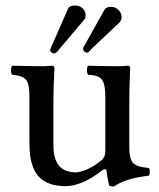

<svg xmlns="http://www.w3.org/2000/svg" viewBox="-20 -673 582 704"><path d="M454.1 -130.9Q454.1 -91.3 467.5 -75.9Q481 -60.5 525.9 -57.1Q529.3 -52.7 529.3 -43Q529.3 -33.2 525.9 -28.8Q440.9 -19.5 399.9 9.8Q388.2 12.7 379.9 6.8Q373 -23.9 370.1 -48.8Q369.1 -52.7 364 -52.5Q358.9 -52.2 355 -48.8Q283.2 8.3 220.2 9.8Q209 9.8 204.1 8.8Q176.3 7.3 155.3 -2.2Q134.3 -11.7 121.6 -25.9Q108.9 -40 101.1 -60.5Q93.3 -81.1 90.6 -102.3Q87.9 -123.5 87.9 -149.9V-306.2V-319.8Q87.9 -366.7 75 -381.3Q62 -396 24.9 -398.9Q20.5 -403.3 20.5 -415.5Q20.5 -427.7 24.9 -432.1Q105 -430.2 145 -430.2Q148.9 -430.7 157.5 -431.2Q166 -431.6 168.9 -432.1Q171.4 -432.1 173.8 -431.6L175.8 -431.2Q176.3 -430.7 177.7 -428.7Q179.2 -426.8 179.2 -425.8L179.7 -424.3Q179.7 -422.9 179.7 -421.6Q179.7 -420.4 179.7 -418Q179.7 -415.5 179.2 -413.1Q175.8 -348.1 175.8 -300.8V-140.1Q175.8 -91.8 195.6 -66.4Q215.3 -41 261.2 -41Q304.2 -46.4 353 -85.9Q361.3 -94.7 363.8 -102.3Q366.2 -109.9 366.2 -124V-315.9Q366.2 -350.6 360.4 -367.7Q354.5 -384.8 342 -391.1Q329.6 -397.5 303.2 -398.9Q298.8 -403.3 298.8 -415.5Q298.8 -427.7 303.2 -432.1Q373.5 -430.2 410.2 -430.2Q435.1 -430.2 446.8 -432.1Q449.2 -432.1 451.7 -431.6L454.1 -431.2Q457 -428.2 457 -425.8V-413.1Q454.1 -356 454.1 -299.8ZM293.9 -617.2Q293.9 -607.4 289.1 -601.1L196.8 -492.2Q186.5 -477.1 178.2 -477.1Q173.3 -477.1 168.9 -480.5Q164.6 -483.9 164.1 -488.8Q164.1 -492.2 165 -493.2Q167 -499 168 -501L229 -640.1Q234.9 -652.8 254.9 -652.8Q271 -652.8 282.5 -642.8Q293.9 -632.8 293.9 -617.2ZM425.8 -609.9Q425.8 -598.6 418 -590.8L413.1 -585.9L314.9 -493.2Q305.2 -480 298.8 -480Q294.9 -480 290 -483.6Q285.2 -487.3 285.2 -492.2V-497.1V-498Q285.6 -499 287.1 -501.5Q288.6 -503.9 289.1 -504.9L358.9 -629.9Q361.3 -631.8 362.8 -637.2Q369.6 -647.9 387.2 -647.9Q403.3 -647.9 414.6 -636.5Q425.8 -625 425.8 -609.9Z"/></svg>

Font: Common Serif News
Style: Regular
Weight: 450
Designer: Philipp H. Poll, Khaled Hosny
Foundry: Stefan Peev, Context Ltd.
Version: Version 1.026